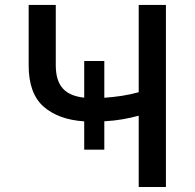

<svg xmlns="http://www.w3.org/2000/svg" viewBox="-20 -747 777 767"><path d="M94.5 -487.2V-727.3H202.8V-487.2Q202.8 -454.5 210.2 -431.1Q217.7 -407.7 232.2 -392.2Q246.8 -376.8 267.9 -368.3Q289.1 -359.7 316.4 -356.9V-503.2H396.7V-356.5Q433.2 -359 467.5 -364.3Q501.8 -369.7 534.1 -378.6V-727.3H642.8V0H534.1V-284.8Q502.8 -276.3 469.1 -270.4Q435.4 -264.6 396.7 -262.4V-149.1H316.4V-262.1Q212.7 -269.2 153.4 -321.7Q94.1 -374.6 94.5 -487.2Z"/></svg>

Font: Inter P Medium
Style: Regular
Weight: 500
Designer: Rasmus Andersson
Foundry: rsms
Version: Version 3.018;git-588b23468